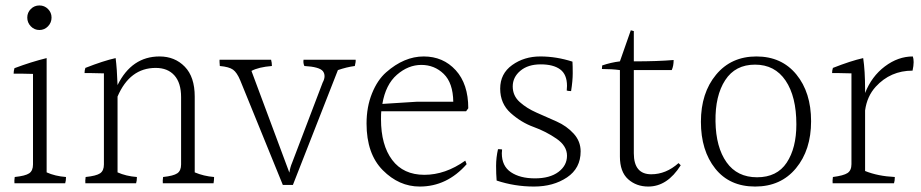

<svg xmlns="http://www.w3.org/2000/svg" viewBox="-20 -722 3377 704"><path d="M169 -657.5Q169 -639 156 -625.5Q143 -612 124.5 -612Q106 -612 93 -625.5Q80 -639 80 -657.5Q80 -676 93 -689Q106 -702 124.5 -702Q143 -702 156 -689Q169 -676 169 -657.5ZM101 -119V-451Q72 -452 55.5 -452Q39 -452 30 -452Q30 -462 33 -472Q94 -495 151 -509V-90Q182 -76 222 -73Q222 -59 219 -50H33Q32 -59 34 -73Q73 -77 87 -86.5Q101 -96 101 -119Z M694 -368V-90Q727 -76 765 -73Q765 -62 763 -50H577Q576 -59 578 -73Q616 -77 630 -86.5Q644 -96 644 -119V-366Q644 -418 619.5 -445.5Q595 -473 551 -473Q456 -473 411 -368V-90Q442 -76 482 -73Q482 -59 479 -50H293Q292 -59 294 -73Q333 -77 347 -86.5Q361 -96 361 -119V-453Q332 -454 315.5 -454Q299 -454 290 -454Q290 -464 293 -473Q359 -499 404 -509Q409 -470 411 -410Q463 -515 565 -515Q621 -515 657.5 -477.5Q694 -440 694 -368Z M786 -480Q785 -489 785 -494.5Q785 -500 785 -503H974Q977 -492 977 -480Q928 -476 902 -462L1041 -89Q1044 -109 1051 -125L1163 -419Q1170 -432 1170 -442.5Q1170 -453 1164 -461Q1151 -477 1096 -480Q1091 -491 1093 -503H1284Q1285 -496 1281 -480Q1251 -476 1219 -465L1054 -44H1017L861 -427Q849 -456 834.5 -466.5Q820 -477 786 -480Z M1382 -341 1509 -349H1642Q1641 -418 1607 -451Q1573 -484 1525 -484Q1477 -484 1435.5 -448Q1394 -412 1382 -341ZM1377 -285Q1377 -190 1418 -135.5Q1459 -81 1536 -81Q1613 -81 1686 -133L1691 -120Q1619 -38 1519 -38Q1443 -38 1383.5 -98Q1324 -158 1324 -269Q1324 -330 1344 -379.5Q1364 -429 1396 -457Q1462 -515 1533.5 -515Q1605 -515 1651 -464.5Q1697 -414 1697 -325Q1691 -316 1689 -314H1378Q1377 -305 1377 -285Z M2079 -496Q2080 -481 2080 -453.5Q2080 -426 2074 -388Q2064 -388 2058 -390Q2059 -399 2059 -407Q2059 -449 2034 -467.5Q2009 -486 1962.5 -486Q1916 -486 1888 -462.5Q1860 -439 1860 -405Q1860 -371 1885.5 -348Q1911 -325 1947.5 -309Q1984 -293 2021 -276.5Q2058 -260 2083.5 -232Q2109 -204 2109 -167Q2109 -105 2059 -71.5Q2009 -38 1938 -38Q1867 -38 1801 -60Q1799 -84 1799 -114Q1799 -144 1806 -175Q1816 -175 1821 -174Q1820 -167 1820 -160Q1820 -113 1853.5 -90.5Q1887 -68 1941.5 -68Q1996 -68 2027.5 -91.5Q2059 -115 2059 -151Q2059 -187 2020.5 -213.5Q1982 -240 1936.5 -256.5Q1891 -273 1852.5 -307.5Q1814 -342 1814 -397Q1814 -452 1858 -483.5Q1902 -515 1961 -515Q2020 -515 2079 -496Z M2187 -469 2188 -482Q2220 -493 2253 -497L2293 -611L2304 -608V-497Q2392 -497 2450 -502Q2450 -480 2443 -465H2304V-160Q2304 -83 2368 -83Q2422 -83 2468 -124L2476 -116Q2427 -38 2357 -38Q2313 -38 2283 -65Q2253 -92 2253 -148V-465Q2224 -469 2187 -469Z M2900 -266Q2900 -368 2860.5 -426.5Q2821 -485 2748.5 -485Q2676 -485 2639 -428Q2602 -371 2603.5 -276.5Q2605 -182 2644 -127Q2683 -72 2756 -72Q2829 -72 2864.5 -125.5Q2900 -179 2900 -266ZM2753.5 -515Q2846 -515 2900 -449Q2954 -383 2954 -277.5Q2954 -172 2898.5 -105Q2843 -38 2749 -38Q2655 -38 2602.5 -104Q2550 -170 2550 -275.5Q2550 -381 2605.5 -448Q2661 -515 2753.5 -515Z M3152 -394V-381Q3176 -442 3224.5 -478.5Q3273 -515 3327 -515Q3330 -507 3330 -494Q3330 -481 3326 -463Q3245 -463 3191 -404Q3159 -369 3152 -317V-95Q3199 -76 3261 -73Q3261 -59 3258 -50H3033Q3032 -59 3034 -73Q3073 -78 3087.5 -87.5Q3102 -97 3102 -120V-453Q3073 -454 3056.5 -454Q3040 -454 3031 -454Q3031 -464 3034 -473Q3100 -499 3145 -509Q3152 -463 3152 -394Z"/></svg>

Font: Halant Light
Style: Regular
Weight: 300
Designer: Hitesh Malaviya (Devanagari), Satya Rajpurohit (Latin)
Foundry: Indian Type Foundry
Version: Version 1.101;PS 1.0;hotconv 1.0.78;makeotf.lib2.5.61930; tt